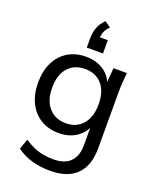

<svg xmlns="http://www.w3.org/2000/svg" viewBox="-175 -858 958 1182"><g transform="rotate(20 304.0 -267.0)"><path d="M300 224Q234 224 179 208Q124 192 80 159L104 92Q135 113 165 126Q195 139 227.5 145Q260 151 295 151Q369 151 406 113Q443 75 443 5V-136H453Q437 -79 387.5 -45.5Q338 -12 271 -12Q203 -12 152.5 -42.5Q102 -73 74 -129.5Q46 -186 46 -262Q46 -339 74 -395Q102 -451 152.5 -481.5Q203 -512 271 -512Q338 -512 387 -479Q436 -446 452 -388L443 -397L452 -503H540Q537 -473 534.5 -443Q532 -413 532 -384V-6Q532 106 473.5 165Q415 224 300 224ZM291 -84Q360 -84 401 -131Q442 -178 442 -262Q442 -347 401 -393Q360 -439 291 -439Q221 -439 179.5 -393Q138 -347 138 -262Q138 -178 179.5 -131Q221 -84 291 -84ZM254 -566V-628Q254 -666 266.5 -699Q279 -732 307 -758L346 -731Q323 -708 315.5 -686.5Q308 -665 308 -642L285 -653H360V-566Z"/></g></svg>

Font: Mulish Medium
Style: Regular
Weight: 500
Designer: Vernon Adams
Foundry: Vernon Adams
Version: Version 3.603; ttfautohint (v1.8.3)